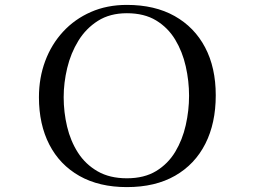

<svg xmlns="http://www.w3.org/2000/svg" viewBox="-20 -760 1040 784"><path d="M752 -369Q752 -429 738.5 -489Q725 -549 695.5 -598Q666 -647 617.5 -676.5Q569 -706 498 -706Q429 -706 380 -675Q331 -644 300 -593.5Q269 -543 254.5 -482.5Q240 -422 240 -363Q240 -302 254 -243Q268 -184 298.5 -136.5Q329 -89 378.5 -60.5Q428 -32 498 -32Q569 -32 617.5 -61.5Q666 -91 695.5 -140Q725 -189 738.5 -249Q752 -309 752 -369ZM861 -371Q861 -257 818.5 -173Q776 -89 695 -42.5Q614 4 498 4Q385 4 304.5 -41.5Q224 -87 181.5 -169.5Q139 -252 139 -363Q139 -442 164.5 -510.5Q190 -579 237.5 -630.5Q285 -682 351 -711Q417 -740 498 -740Q612 -740 693 -694.5Q774 -649 817.5 -566.5Q861 -484 861 -371Z"/></svg>

Font: Kaisei HarunoUmi
Style: Regular
Weight: 400
Designer: Font-Kai, 金井和夫
Foundry: KAZUO KANAI
Version: Version 5.003